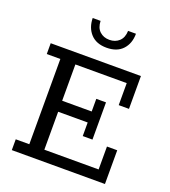

<svg xmlns="http://www.w3.org/2000/svg" viewBox="-141 -881 872 984"><g transform="rotate(20 295.0 -389.0)"><path d="M37 0V-59H111V-524H37V-583H529V-404H473V-524H193V-326H354V-395H407V-192H354V-266H193V-59H489V-184H545V0ZM313 -659Q257 -659 226.5 -692Q196 -725 195 -778H238Q239 -741 260 -721.5Q281 -702 313 -702Q345 -702 366 -721.5Q387 -741 388 -778H431Q431 -725 400.5 -692Q370 -659 313 -659Z"/></g></svg>

Font: Rokkitt
Style: Regular
Weight: 400
Designer: Vernon Adams
Foundry: Vernon Adams
Version: Version 3.103